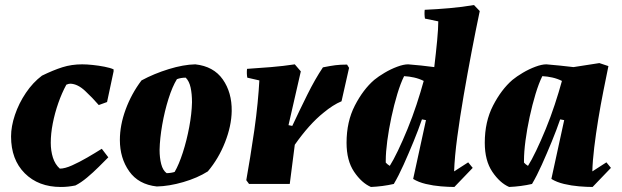

<svg xmlns="http://www.w3.org/2000/svg" viewBox="-20 -732 2477 764"><path d="M222 12Q133 12 78.5 -42.5Q24 -97 24 -189Q24 -229 39.5 -275Q55 -321 83 -362.5Q111 -404 147 -431Q192 -453 228.5 -464.5Q265 -476 307 -476Q325 -476 349 -473.5Q373 -471 396 -466.5Q419 -462 432 -456V-448L406 -326L373 -314Q348 -343 318.5 -370.5Q289 -398 260 -399Q253 -399 244 -395Q226 -362 212 -322Q198 -282 190 -241Q182 -200 182 -164Q182 -132 190.5 -105Q199 -78 218 -61Q238 -61 267 -74Q296 -87 327 -105Q358 -123 385 -140L411 -106Q395 -90 373 -68Q351 -46 326.5 -25.5Q302 -5 280 6Q265 9 251 10.5Q237 12 222 12Z M604 10Q531 2 494 -50.5Q457 -103 457 -175Q457 -234 480 -296.5Q503 -359 543 -412Q593 -439 651.5 -457Q710 -475 757 -476Q830 -468 866.5 -416Q903 -364 902 -290Q901 -231 875.5 -166Q850 -101 807 -50Q766 -24 709.5 -7.5Q653 9 604 10ZM643 -43Q651 -43 660.5 -44.5Q670 -46 675 -48Q692 -77 707.5 -125Q723 -173 733 -226.5Q743 -280 744 -325Q744 -358 738.5 -383.5Q733 -409 719 -423Q700 -423 684 -417Q666 -388 650.5 -339Q635 -290 625.5 -235.5Q616 -181 615 -136Q615 -104 621.5 -79Q628 -54 643 -43Z M971 0 960 -15Q967 -55 975.5 -106.5Q984 -158 992 -214Q1000 -270 1005 -321.5Q1010 -373 1012 -412L964 -423Q961 -440 963 -458Q1010 -461 1058.5 -465Q1107 -469 1153 -476L1177 -448L1128 -234L1143 -231Q1171 -291 1202.5 -354.5Q1234 -418 1265 -464Q1295 -470 1314.5 -472.5Q1334 -475 1361 -475L1369 -462L1339 -329Q1322 -322 1304 -310.5Q1286 -299 1268 -284Q1239 -261 1210 -228.5Q1181 -196 1153 -156L1133 0Z M1456 12Q1419 -4 1389 -48.5Q1359 -93 1359 -164Q1359 -248 1392 -312Q1425 -376 1469 -414Q1486 -428 1510.5 -442.5Q1535 -457 1560.5 -466.5Q1586 -476 1604 -476Q1656 -472 1708 -465Q1715 -523 1719.5 -571Q1724 -619 1724 -647L1671 -658Q1668 -675 1670 -693Q1717 -695 1768.5 -699.5Q1820 -704 1866 -712L1889 -688Q1873 -612 1856.5 -525.5Q1840 -439 1825 -352Q1810 -265 1799.5 -186.5Q1789 -108 1787 -50L1843 -86L1861 -64L1788 12Q1765 12 1734.5 9.5Q1704 7 1674.5 0Q1645 -7 1624 -20L1675 -254L1659 -257Q1645 -216 1625.5 -168.5Q1606 -121 1586 -76.5Q1566 -32 1547 0Q1525 5 1502 8Q1479 11 1456 12ZM1531 -72Q1545 -94 1563.5 -132.5Q1582 -171 1601.5 -218.5Q1621 -266 1637.5 -316Q1654 -366 1666 -410Q1648 -419 1628 -423.5Q1608 -428 1588 -429Q1574 -401 1561 -358Q1548 -315 1537.5 -266Q1527 -217 1521 -171.5Q1515 -126 1515 -93V-85Q1521 -78 1531 -72Z M2006 12Q1969 -4 1939 -48.5Q1909 -93 1909 -164Q1909 -248 1942 -312Q1975 -376 2019 -414Q2036 -428 2060.5 -442.5Q2085 -457 2110.5 -466.5Q2136 -476 2154 -476Q2181 -474 2208 -471Q2235 -468 2262 -465L2365 -481L2401 -469Q2392 -425 2381 -370Q2370 -315 2360.5 -257Q2351 -199 2344.5 -145Q2338 -91 2337 -50L2393 -86L2411 -64L2338 12Q2315 12 2284.5 9.5Q2254 7 2224.5 0Q2195 -7 2174 -20L2225 -254L2209 -257Q2195 -216 2175.5 -168.5Q2156 -121 2136 -76.5Q2116 -32 2097 0Q2075 5 2052 8Q2029 11 2006 12ZM2081 -72Q2095 -94 2113.5 -132.5Q2132 -171 2151.5 -218.5Q2171 -266 2187.5 -316Q2204 -366 2216 -410Q2198 -419 2178 -423.5Q2158 -428 2138 -429Q2124 -401 2111 -358Q2098 -315 2087.5 -266.5Q2077 -218 2071 -172.5Q2065 -127 2065 -93V-85Q2071 -78 2081 -72Z"/></svg>

Font: Albura ExtraBold
Style: Italic
Weight: 758
Italic angle: -7°
Designer: Mercedes Jáuregui
Foundry: Omnibus-Type Team
Version: Version 1.000; ttfautohint (v1.8.3)